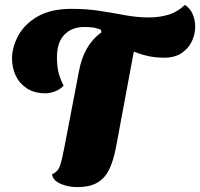

<svg xmlns="http://www.w3.org/2000/svg" viewBox="-20 -740 815 782"><path d="M294 22Q256 22 225.5 8Q195 -6 192 -30Q216 -41 224 -64Q232 -87 242 -139L302 -452Q322 -558 394 -609H393L391 -619Q370 -627 354.5 -628.5Q339 -630 322 -630Q273 -630 242.5 -599Q212 -568 212 -506Q212 -477 217 -451Q222 -425 239 -391Q224 -375 203.5 -367.5Q183 -360 166 -360Q120 -360 89.5 -380Q59 -400 44 -432Q29 -464 29 -501Q29 -548 54.5 -595Q80 -642 133.5 -673Q187 -704 272 -704Q334 -704 387.5 -695.5Q441 -687 490 -678Q539 -669 587 -669Q629 -669 666 -680Q703 -691 733 -720Q754 -707 764.5 -683Q775 -659 775 -631Q775 -601 761.5 -572Q748 -543 720 -524Q692 -505 648 -505Q613 -505 582 -512Q551 -519 525 -530L453 -143Q443 -89 426 -52.5Q409 -16 378 3Q347 22 294 22Z"/></svg>

Font: Sansita Swashed ExtraBold
Style: Regular
Weight: 800
Designer: Pablo Cosgaya
Foundry: Omnibus-Type
Version: Version 1.003; ttfautohint (v1.8.3)